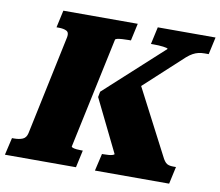

<svg xmlns="http://www.w3.org/2000/svg" viewBox="-114 -804 1030 897"><g transform="rotate(10 401.0 -355.0)"><path d="M-36 0 -17 -82H-7Q17 -82 33.5 -89Q50 -96 55 -118L155 -592Q159 -614 145.5 -621Q132 -628 108 -628H98L116 -710H469L451 -628H440Q424 -628 410 -627Q396 -626 387 -624Q378 -622 377 -618L265 -92Q265 -89 272 -86.5Q279 -84 290 -83Q301 -82 311 -82H319L301 0ZM391 0 410 -82H417Q430 -82 441.5 -83Q453 -84 460.5 -86.5Q468 -89 468 -92L346 -341L351 -367L626 -618Q627 -621 621 -622.5Q615 -624 604.5 -625.5Q594 -627 582 -627.5Q570 -628 558 -628H546L564 -710H838L820 -628H801Q785 -628 772 -625Q759 -622 746 -615Q733 -608 718 -595L453 -351L513 -469L700 -109Q706 -99 712 -93Q718 -87 727 -84.5Q736 -82 747 -82H761L743 0Z"/></g></svg>

Font: Roboto Serif ExtraBold
Style: Italic
Weight: 800
Italic angle: -10°
Version: Version 1.007